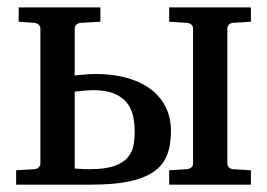

<svg xmlns="http://www.w3.org/2000/svg" viewBox="-20 -502 727 522"><path d="M444.8 -145Q444.8 -106.9 433.8 -79.6Q422.9 -52.2 397.2 -34.7Q371.6 -17.1 330.1 -8.5Q288.6 0 228 0H23.9V-39.1L73.2 -42Q82 -43 85.9 -47.6Q89.8 -52.2 89.8 -57.1V-424.8Q89.8 -429.7 85.7 -434.3Q81.5 -439 73.2 -439.9L30.8 -442.9V-481.9H252.9V-442.9L200.2 -439.9Q190.9 -439 187 -434.3Q183.1 -429.7 183.1 -424.8V-296.9Q192.9 -297.9 203.1 -298.8Q211.9 -299.8 222.2 -300.3Q232.4 -300.8 241.2 -300.8Q285.6 -300.8 323 -290.8Q360.4 -280.8 387.5 -261.2Q414.6 -241.7 429.7 -212.4Q444.8 -183.1 444.8 -145ZM439.9 0V-39.1L487.8 -42Q497.1 -43 501 -47.6Q504.9 -52.2 504.9 -57.1V-424.8Q504.9 -429.7 501 -434.3Q497.1 -439 487.8 -439.9L439.9 -442.9V-481.9H662.1V-442.9L613.8 -439.9Q605.5 -439 601.8 -434.3Q598.1 -429.7 598.1 -424.8V-57.1Q598.1 -52.2 601.8 -47.6Q605.5 -43 613.8 -42L662.1 -39.1V0ZM346.2 -145Q346.2 -169.9 340.8 -190.4Q335.4 -210.9 322.5 -225.6Q309.6 -240.2 288.1 -248.5Q266.6 -256.8 233.9 -256.8Q227.1 -256.8 218.8 -256.3Q210.4 -255.9 202.1 -254.9Q192.9 -253.9 183.1 -252.9V-43.9L195.8 -43Q201.2 -42.5 208.3 -42.2Q215.3 -42 223.1 -42Q265.6 -42 290 -50.5Q314.5 -59.1 326.9 -73.5Q339.4 -87.9 342.8 -106.4Q346.2 -125 346.2 -145Z"/></svg>

Font: Charis SIL Cyr
Style: Regular
Weight: 400
Foundry: SIL International
Version: Version 5.000